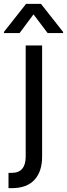

<svg xmlns="http://www.w3.org/2000/svg" viewBox="-64 -763 343 982"><path d="M151.4 -530.3V38.1Q151.4 114.3 112.3 156.7Q73.2 199.2 -2.9 199.2H-20.5V121.1H-3.9Q32.2 121.1 49.8 99.9Q67.4 78.6 67.4 38.1V-530.3ZM107.4 -689.5 36.1 -593.8H-43.9V-599.6L69.3 -743.2H145.5L258.8 -599.6V-593.8H179.7Z"/></svg>

Font: Pretendard JP
Style: Regular
Weight: 400
Designer: Base glyphs from Inter by Rasmus Andersson; Hangeul glyphs from Noto Sans CJK(Source Han Sans) by Jang Soo-young and Kan
Foundry: Kil Hyung-jin
Version: Version 1.309